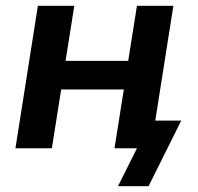

<svg xmlns="http://www.w3.org/2000/svg" viewBox="-20 -509 678 659"><path d="M385 130 450 0H382L398 -95H602L490 130ZM33 0 110 -489H235L205 -300H420L450 -489H575L498 0H373L405 -202H190L158 0Z"/></svg>

Font: Nunito Sans 12pt
Style: Bold Italic
Weight: 700
Italic angle: -9°
Designer: Vernon Adams
Foundry: Vernon Adams
Version: Version 3.101;gftools[0.9.27]